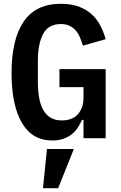

<svg xmlns="http://www.w3.org/2000/svg" viewBox="-20 -730 640 1014"><path d="M228 57H370L287 264H207ZM421 -97H413Q404 -76 391 -56Q378 -36 359 -21Q340 -6 314.5 3Q289 12 256 12Q150 12 95.5 -81.5Q41 -175 41 -344Q41 -522 105 -616Q169 -710 302 -710Q354 -710 393.5 -696Q433 -682 461.5 -657Q490 -632 508.5 -597.5Q527 -563 538 -523L418 -489Q411 -511 402.5 -532Q394 -553 380.5 -568.5Q367 -584 348 -593.5Q329 -603 301 -603Q236 -603 208 -551Q180 -499 180 -409V-297Q180 -252 186.5 -214.5Q193 -177 208 -150Q223 -123 247 -108.5Q271 -94 307 -94Q363 -94 392 -127.5Q421 -161 421 -213V-270H294V-365H538V0H421Z"/></svg>

Font: IBM Plex Mono SemiBold
Style: Regular
Weight: 600
Monospace: yes
Designer: Mike Abbink, Paul van der Laan, Pieter van Rosmalen
Foundry: Bold Monday
Version: Version 2.3